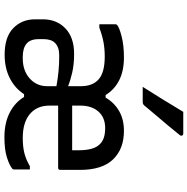

<svg xmlns="http://www.w3.org/2000/svg" viewBox="-10 -848 869 890"><g transform="rotate(90 425.0 -403.5)"><path d="M247 -543Q309 -543 352.5 -521Q396 -499 421 -458H433Q456 -498 495 -520.5Q534 -543 587 -543Q671 -543 719.5 -492.5Q768 -442 768 -340V-248Q768 -238 758 -238H470V-198Q470 -140 509 -107Q548 -74 620 -74Q661 -74 690.5 -81.5Q720 -89 751 -107H766V-33Q766 -28 762 -25Q746 -12 710 -0.5Q674 11 617 11Q551 11 503.5 -13Q456 -37 430 -80H417Q390 -38 343 -14Q296 10 234 10Q152 10 111 -30Q70 -70 70 -131V-167Q70 -231 112 -271.5Q154 -312 230 -312Q280 -312 318 -303Q356 -294 380 -284V-344Q380 -398 348 -426Q316 -454 243 -454Q206 -454 174.5 -448Q143 -442 109 -429H93V-503Q93 -508 96 -511Q106 -521 148 -532Q190 -543 247 -543ZM574 -456Q525 -456 497.5 -424.5Q470 -393 470 -341V-303H677V-333Q677 -403 650 -430Q627 -456 574 -456ZM244 -74H251Q308 -74 344 -106Q380 -138 380 -187V-230Q311 -243 242 -243Q217 -243 203 -238Q189 -233 180 -224Q170 -214 166 -200.5Q162 -187 162 -173V-147Q162 -109 183 -91.5Q204 -74 244 -74ZM499 -818H599Q607 -818 609 -812Q611 -806 606 -801Q582 -771 561.5 -746.5Q541 -722 519.5 -697Q498 -672 470 -638Q464 -630 453 -630H383Q412 -675 441 -722.5Q470 -770 499 -818Z"/></g></svg>

Font: Recursive Sn Lnr St
Style: Regular
Weight: 400
Version: Version 1.079;hotconv 1.0.112;makeotfexe 2.5.65598; ttfautoh